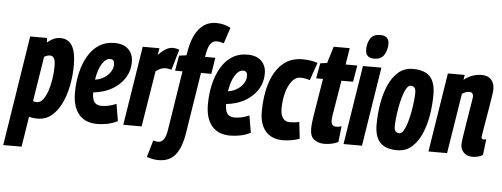

<svg xmlns="http://www.w3.org/2000/svg" viewBox="-101 -930 3436 1315"><g transform="rotate(5 1616.5 -273.0)"><path d="M-43 210 76 -547H192L194 -516Q210 -530 232 -542Q254 -554 286 -554Q391 -554 391 -378Q391 -303 377 -234Q363 -165 336 -110Q309 -55 269 -23Q229 9 175 9Q156 9 141.5 7Q127 5 116 2L83 210ZM161 -103Q184 -103 202 -126Q220 -149 233 -186.5Q246 -224 253 -269.5Q260 -315 260 -360Q260 -398 250.5 -413.5Q241 -429 223 -429Q213 -429 202 -425.5Q191 -422 183 -416L134 -108Q146 -103 161 -103Z M725 -22Q693 -5 656 2.5Q619 10 585 10Q502 10 458.5 -42Q415 -94 415 -190Q415 -264 430.5 -329.5Q446 -395 476 -445.5Q506 -496 550.5 -524.5Q595 -553 655 -553Q719 -553 752 -520Q785 -487 785 -434Q785 -357 736.5 -299.5Q688 -242 609 -217Q573 -206 539 -203Q540 -152 556.5 -134Q573 -116 604 -116Q625 -116 650.5 -121Q676 -126 705 -139ZM636 -441Q605 -441 580 -401Q555 -361 544 -291Q565 -294 582 -301Q620 -317 642.5 -345.5Q665 -374 665 -407Q665 -441 636 -441Z M965 -544 957 -497Q986 -527 1009.5 -540.5Q1033 -554 1055 -554Q1067 -554 1078 -552Q1089 -550 1101 -545L1060 -405Q1049 -408 1038 -409.5Q1027 -411 1019 -411Q1003 -411 987 -405Q971 -399 952 -384L890 0H764L850 -544Z M1025 220Q984 220 944 205L978 89Q989 93 997 94Q1005 95 1012 95Q1058 95 1071 13L1136 -400H1085L1103 -505L1154 -512Q1171 -634 1218 -692Q1265 -750 1336 -750Q1367 -750 1391 -743.5Q1415 -737 1437 -726L1401 -616Q1389 -620 1376.5 -622.5Q1364 -625 1352 -625Q1324 -625 1307.5 -600.5Q1291 -576 1281 -512H1352L1334 -400H1263L1197 18Q1181 120 1140.5 170Q1100 220 1025 220Z M1639 -22Q1607 -5 1570 2.5Q1533 10 1499 10Q1416 10 1372.5 -42Q1329 -94 1329 -190Q1329 -264 1344.5 -329.5Q1360 -395 1390 -445.5Q1420 -496 1464.5 -524.5Q1509 -553 1569 -553Q1633 -553 1666 -520Q1699 -487 1699 -434Q1699 -357 1650.5 -299.5Q1602 -242 1523 -217Q1487 -206 1453 -203Q1454 -152 1470.5 -134Q1487 -116 1518 -116Q1539 -116 1564.5 -121Q1590 -126 1619 -139ZM1550 -441Q1519 -441 1494 -401Q1469 -361 1458 -291Q1479 -294 1496 -301Q1534 -317 1556.5 -345.5Q1579 -374 1579 -407Q1579 -441 1550 -441Z M1862 10Q1784 10 1742.5 -38Q1701 -86 1701 -172Q1701 -283 1728.5 -369Q1756 -455 1810.5 -504.5Q1865 -554 1948 -554Q2008 -554 2052 -538L2010 -416Q1992 -422 1977 -424.5Q1962 -427 1945 -427Q1911 -427 1886 -395Q1861 -363 1847.5 -312.5Q1834 -262 1834 -205Q1834 -165 1850 -141Q1866 -117 1898 -117Q1930 -117 1963 -124L1976 -10Q1953 -1 1921.5 4.5Q1890 10 1862 10Z M2254 -120 2242 -11Q2199 10 2146 10Q2107 10 2077.5 -10.5Q2048 -31 2048 -87Q2048 -103 2050.5 -126Q2053 -149 2056 -169L2099 -432H2052L2071 -537L2118 -544L2153 -658H2263L2245 -544H2325L2306 -431H2226L2185 -183Q2184 -175 2183.5 -167.5Q2183 -160 2183 -154Q2183 -135 2191 -124.5Q2199 -114 2219 -114Q2227 -114 2235 -115.5Q2243 -117 2254 -120Z M2464 -766Q2525 -766 2525 -708Q2524 -665 2503.5 -633Q2483 -601 2436 -601Q2375 -601 2376 -660Q2376 -702 2396 -734Q2416 -766 2464 -766ZM2278 0 2364 -544H2491L2405 0Z M2648 10Q2567 10 2529.5 -30Q2492 -70 2492 -153Q2492 -222 2503.5 -293Q2515 -364 2540.5 -423Q2566 -482 2607 -518Q2648 -554 2707 -554Q2788 -554 2825 -514.5Q2862 -475 2862 -391Q2862 -321 2850.5 -250.5Q2839 -180 2813.5 -121Q2788 -62 2747 -26Q2706 10 2648 10ZM2652 -107Q2668 -107 2681.5 -130Q2695 -153 2705.5 -188.5Q2716 -224 2723 -263.5Q2730 -303 2733.5 -338Q2737 -373 2737 -392Q2737 -419 2727.5 -428.5Q2718 -438 2702 -438Q2686 -438 2672.5 -415Q2659 -392 2648.5 -356Q2638 -320 2631 -280.5Q2624 -241 2620.5 -207Q2617 -173 2617 -154Q2617 -126 2626.5 -116.5Q2636 -107 2652 -107Z M2948 -544H3064L3058 -510Q3089 -534 3119.5 -544Q3150 -554 3179 -554Q3223 -554 3245.5 -529.5Q3268 -505 3268 -462Q3268 -454 3264.5 -428.5Q3261 -403 3255 -367Q3249 -331 3242.5 -292Q3236 -253 3230 -218Q3224 -183 3220 -159Q3216 -135 3216 -131Q3216 -115 3233 -115Q3236 -115 3240 -115.5Q3244 -116 3249 -118L3236 -9Q3223 0 3203.5 5Q3184 10 3166 10Q3127 10 3105 -12.5Q3083 -35 3083 -67Q3083 -81 3088 -116.5Q3093 -152 3100.5 -197Q3108 -242 3115 -286Q3122 -330 3127.5 -362Q3133 -394 3133 -402Q3133 -415 3126.5 -423Q3120 -431 3104 -431Q3093 -431 3080.5 -426Q3068 -421 3056 -414L2990 0H2862Z"/></g></svg>

Font: Georama Condensed
Style: Bold Italic
Weight: 700
Width: 3
Italic angle: -9°
Designer: Jean-Baptiste Levee
Foundry: Production Type
Version: Version 1.000